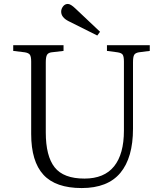

<svg xmlns="http://www.w3.org/2000/svg" viewBox="-20 -939 826 973"><path d="M394 14Q262 14 200 -53.5Q138 -121 138 -260V-627Q138 -652 131.5 -661.5Q125 -671 105 -674L47 -681V-710H302V-681L242 -674Q225 -672 218.5 -661.5Q212 -651 212 -623V-268Q212 -148 257 -91Q302 -34 408 -34Q508 -34 558 -96Q608 -158 608 -277V-627Q608 -652 602 -661.5Q596 -671 575 -674L522 -681V-710H739V-681L684 -674Q666 -671 660 -661Q654 -651 654 -623V-287Q654 -140 590 -63Q526 14 394 14ZM473 -759 327 -832Q290 -851 290 -880Q290 -894 299.5 -906.5Q309 -919 324 -919Q338 -919 362 -896L487 -778Z"/></svg>

Font: Literata 36pt Light
Style: Regular
Weight: 300
Designer: Latin by Veronika Burian and Jose Scaglione. Greek by Irene Vlachou. Cyrillic by Vera Evstafieva.
Foundry: TypeTogether
Version: Version 3.002